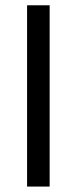

<svg xmlns="http://www.w3.org/2000/svg" viewBox="-20 -704 281 724"><path d="M82.1 -684.1H167.2V-0.5H82.1Z"/></svg>

Font: Fira Code
Style: Regular
Weight: 400
Designer: Carrois Corporate, Edenspiekermann AG, Nikita Prokopov
Foundry: Carrois Corporate, Edenspiekermann AG, Nikita Prokopov
Version: Version 5.002